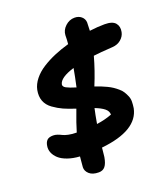

<svg xmlns="http://www.w3.org/2000/svg" viewBox="-167 -897 1044 1190"><g transform="rotate(-20 355.0 -302.5)"><path d="M278.8 173.8Q237.3 173.8 216.1 154.3Q194.8 134.8 195.8 109.9Q196.8 95.7 199.2 71.5Q201.7 47.4 202.1 41Q156.7 38.1 121.8 25.6Q86.9 13.2 66.9 -5.1Q46.9 -23.4 38.1 -45.2Q29.3 -66.9 33.2 -89.8Q36.6 -113.3 49.1 -125.7Q61.5 -138.2 89.8 -138.2Q103.5 -138.2 117.9 -133.1Q132.3 -127.9 144.5 -121.6Q156.7 -115.2 180.4 -110.1Q204.1 -105 233.9 -105Q248.5 -156.2 282.2 -245.1Q234.9 -260.3 204.1 -274.2Q173.3 -288.1 141.8 -310.5Q110.4 -333 98.4 -364.7Q86.4 -396.5 94.2 -437Q101.6 -472.7 127.2 -504.6Q152.8 -536.6 191.7 -561.3Q230.5 -585.9 274.9 -604.7Q319.3 -623.5 371.1 -638.2Q374 -668 374 -695.8Q375.5 -728.5 402.3 -753.7Q429.2 -778.8 463.9 -778.8Q490.7 -778.8 508.5 -763.7Q526.4 -748.5 527.8 -725.1Q527.8 -708 525.9 -669.9Q579.1 -676.8 625 -676.8Q676.8 -676.8 696 -653.8Q715.3 -630.9 708 -595.2Q702.6 -567.9 679.4 -548.3Q656.2 -528.8 623 -526.9Q537.1 -521.5 496.1 -516.1Q472.2 -428.7 434.1 -335.9Q455.1 -329.1 472.9 -322Q490.7 -314.9 510 -305.7Q529.3 -296.4 544.2 -286.4Q559.1 -276.4 574 -263.4Q588.9 -250.5 597.7 -236.6Q606.4 -222.7 613.8 -205.1Q621.1 -187.5 620.8 -168.2Q620.6 -148.9 617.2 -126Q589.4 11.2 349.1 36.1Q348.1 48.3 345.7 69.3Q343.3 90.3 342.8 96.2Q335.9 136.7 320.8 155.3Q305.7 173.8 278.8 173.8ZM249 -417Q246.6 -402.3 265.9 -391.8Q285.2 -381.3 328.1 -368.2Q343.3 -436.5 352.1 -487.8Q257.8 -459 249 -417ZM471.2 -137.2Q471.2 -160.6 450 -177.7Q428.7 -194.8 389.2 -210Q380.4 -171.9 370.1 -111.8Q424.3 -119.1 471.2 -137.2Z"/></g></svg>

Font: Shantell Sans Bouncy
Style: Bold Italic
Weight: 700
Italic angle: -11.31°
Designer: Stephen Nixon, Anya Danilova, Shantell Martin
Foundry: Arrow Type
Version: Version 1.006;[9816181b4]